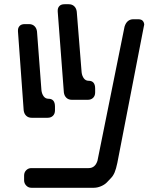

<svg xmlns="http://www.w3.org/2000/svg" viewBox="-20 -784 768 908"><path d="M92 -262Q94 -246 104 -236.5Q114 -227 130 -227H205Q221 -227 230.5 -236.5Q240 -246 240 -262V-280Q240 -317 209 -317Q195 -317 186.5 -328.5Q178 -340 176 -357L155 -635Q153 -651 143 -660.5Q133 -670 117 -670H97Q81 -670 73 -661.5Q65 -653 65 -641V-635ZM282 -347Q284 -331 294 -321.5Q304 -312 320 -312H395Q411 -312 420.5 -321.5Q430 -331 430 -347V-365Q430 -402 399 -402Q385 -402 376.5 -413.5Q368 -425 366 -442L343 -729Q341 -745 331 -754.5Q321 -764 305 -764H285Q269 -764 261 -755.5Q253 -747 253 -735V-729ZM441 -24Q430 11 399 11H128Q114 11 104 21Q94 31 94 46V69Q94 83 104 93.5Q114 104 128 104H424Q440 104 457 97Q474 90 485 79L504 59Q515 48 522 31.5Q529 15 535 -14L660 -658L662 -667Q662 -677 655.5 -685Q649 -693 633 -693H611Q580 -693 569 -658Z"/></svg>

Font: WDXL Lubrifont JP N
Style: Regular
Weight: 400
Designer: [WDXL Lubrifont] Copyright 2020-2022 (c) NightFurySL2001, Skr-ZERO; [ZCOOL QingKe HuangYou] Copyright 2018-2022 (c) The 
Version: Version 2.001;hotconv 1.1.1;makeotfexe 2.6.0